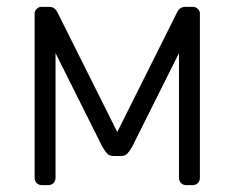

<svg xmlns="http://www.w3.org/2000/svg" viewBox="-20 -540 684 560"><path d="M502 -22V-385L366 -113Q358 -99 351.5 -92Q345 -85 332 -85H312Q299 -85 292.5 -92Q286 -99 278 -113L142 -385V-22Q142 -12 136 -6Q130 0 120 0H103Q93 0 87 -6Q81 -12 81 -22V-501Q81 -508 87 -514Q93 -520 101 -520H124Q139 -520 147 -505L322 -155L497 -505Q505 -520 520 -520H543Q551 -520 557 -514Q563 -508 563 -501V-22Q563 -12 557 -6Q551 0 541 0H524Q514 0 508 -6Q502 -12 502 -22Z"/></svg>

Font: Hezaedrus Light
Style: Regular
Weight: 300
Designer: Hubert & Fischer
Foundry: Hubert & Fischer
Version: Version 1.10;September 3, 2019;FontCreator 11.5.0.2425 64-bi